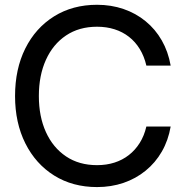

<svg xmlns="http://www.w3.org/2000/svg" viewBox="-20 -759 763 791"><path d="M379.9 11.7Q279.3 11.7 203.1 -35.9Q127 -83.5 84.5 -168.2Q42 -252.9 42 -363.3Q42 -474.6 84.2 -559.3Q126.5 -644 202.9 -691.7Q279.3 -739.3 379.9 -739.3Q438 -739.3 488.8 -721.9Q539.6 -704.6 579.8 -671.6Q620.1 -638.7 646.5 -592.5Q672.9 -546.4 683.1 -488.8H583Q574.2 -526.9 555.9 -556.9Q537.6 -586.9 511.2 -607.4Q484.9 -627.9 451.7 -638.4Q418.5 -648.9 379.9 -648.9Q305.7 -648.9 252 -612.8Q198.2 -576.7 169.2 -512.5Q140.1 -448.2 140.1 -363.3Q140.1 -278.8 169.2 -214.8Q198.2 -150.9 252 -114.7Q305.7 -78.6 379.9 -78.6Q418.5 -78.6 451.4 -89.1Q484.4 -99.6 510.7 -120.1Q537.1 -140.6 555.7 -170.2Q574.2 -199.7 583 -237.8H683.1Q673.3 -180.7 646.7 -134.5Q620.1 -88.4 579.8 -55.7Q539.6 -22.9 488.8 -5.6Q438 11.7 379.9 11.7Z"/></svg>

Font: Inter Cardless Display
Style: Regular
Weight: 400
Designer: Rasmus Andersson
Foundry: rsms
Version: Version 4.001;git-9221beed3